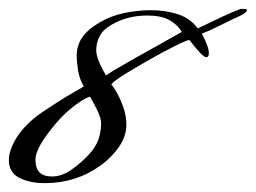

<svg xmlns="http://www.w3.org/2000/svg" viewBox="-55 -411 577 433"><path d="M46 2Q12 2 -11.5 -10Q-35 -22 -35 -50Q-35 -71 -19.5 -97.5Q-4 -124 29 -150Q40 -158 67.5 -176Q95 -194 134 -216Q124 -233 121 -252.5Q118 -272 118 -286Q118 -308 130 -326Q142 -344 169 -360Q194 -375 224.5 -381.5Q255 -388 286 -388Q318 -388 346 -379Q374 -370 391 -347Q420 -361 444.5 -372.5Q469 -384 483 -389Q486 -391 489 -391Q492 -391 495 -391Q502 -391 502 -388Q502 -383 486 -375Q483 -374 470.5 -368Q458 -362 443 -354.5Q428 -347 415.5 -341.5Q403 -336 400 -335Q416 -306 416 -291Q416 -282 410 -282Q402 -282 372 -321Q365 -320 338 -306.5Q311 -293 276 -273Q234 -249 215.5 -236.5Q197 -224 196 -220Q200 -217 208 -203Q216 -189 223 -169.5Q230 -150 230 -130Q230 -104 213.5 -80Q197 -56 172 -38Q117 2 46 2ZM184 -241Q205 -255 248 -279Q291 -303 355 -339Q345 -356 326.5 -366Q308 -376 277 -376Q233 -376 198 -356Q178 -345 170 -330Q162 -315 162 -298Q162 -278 184 -241ZM62 -13Q84 -13 105 -27.5Q126 -42 144 -61Q161 -79 167 -96.5Q173 -114 173 -133Q173 -144 165.5 -160Q158 -176 148 -193Q138 -191 115.5 -174.5Q93 -158 73 -135Q50 -108 37.5 -87Q25 -66 25 -50Q25 -13 62 -13Z"/></svg>

Font: Corinthia
Style: Bold
Weight: 700
Designer: Robert E. Leuschke
Foundry: Robert E. Leuschke
Version: Version 1.013; ttfautohint (v1.8.3)